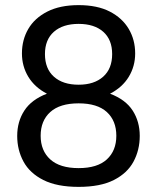

<svg xmlns="http://www.w3.org/2000/svg" viewBox="-20 -718 614 750"><path d="M287.1 12Q202.5 12 149.4 -14.8Q96.3 -41.5 71.8 -86.8Q47.2 -132.1 47.2 -187.1Q47.2 -243.1 75.1 -286Q103 -329 163.3 -352Q115.4 -377 90.5 -418.2Q65.7 -459.4 65.7 -509.3Q65.7 -562.3 90.4 -604.8Q115.2 -647.4 164.8 -672.7Q214.4 -698 287.1 -698Q360.2 -698 409.1 -672.7Q457.9 -647.4 483 -604.8Q508 -562.3 508 -509.3Q508 -459.4 483.1 -418.2Q458.3 -377 409.9 -352Q470.7 -329 498.3 -286Q525.9 -243.1 525.9 -187.1Q525.9 -132.1 501.6 -86.8Q477.3 -41.5 424.7 -14.8Q372.2 12 287.1 12ZM287.1 -61.3Q360.2 -61.3 397.3 -95.3Q434.4 -129.3 434.4 -187.6Q434.4 -246.4 397.3 -280.4Q360.2 -314.3 287.1 -314.3Q214 -314.3 176.4 -280.4Q138.8 -246.4 138.8 -187.6Q138.8 -129.3 176.4 -95.3Q214 -61.3 287.1 -61.3ZM287.1 -387.1Q347.9 -387.1 383 -418.4Q418.1 -449.6 418.1 -506.8Q418.1 -563 383.3 -593.9Q348.4 -624.7 287.1 -624.7Q225.7 -624.7 190.6 -593.9Q155.6 -563 155.6 -506.8Q155.6 -449.6 190.6 -418.4Q225.7 -387.1 287.1 -387.1Z"/></svg>

Font: Archivo Variable SemiBold
Style: Regular
Weight: 600
Designer: Hector Gatti
Foundry: Omnibus-Type
Version: Version 2.001